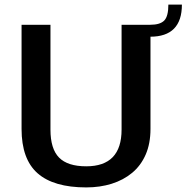

<svg xmlns="http://www.w3.org/2000/svg" viewBox="-20 -808 813 837"><path d="M356 9Q214 9 144 -52.5Q74 -114 74 -246V-700H200V-243Q200 -159 237.5 -121Q275 -83 356 -83Q510 -83 510 -243V-700H636V-246Q636 -182 615 -134Q594 -86 556 -54.5Q518 -23 467 -7Q416 9 356 9ZM635 -700Q678 -700 696 -718.5Q714 -737 714 -788H773Q773 -648 635 -648Z"/></svg>

Font: Pathway Extreme 28pt SemiBold
Style: Regular
Weight: 600
Designer: Eduardo Rodriguez Tunni
Foundry: Eduardo Rodriguez Tunni
Version: Version 1.001;gftools[0.9.26]